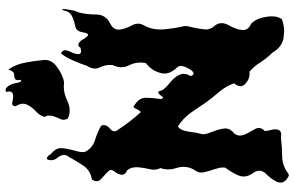

<svg xmlns="http://www.w3.org/2000/svg" viewBox="-210 -848 1093 714"><g transform="rotate(-90 337.0 -491.5)"><path d="M26.4 27.3Q15.6 17.6 14.6 8.3Q14.6 6.3 14.6 4.4Q14.6 -2.4 17.6 -9.3Q27.3 -29.8 47.9 -50.3Q58.6 -61.5 58.6 -73.7Q58.6 -84.5 50.8 -96.2Q37.1 -114.7 37.1 -132.3Q37.1 -142.1 41 -151.9Q52.7 -178.2 70.3 -201.2Q71.3 -211.9 69.3 -222.7Q66.4 -232.9 63.5 -243.2Q56.6 -262.2 52.7 -281.2Q51.8 -285.2 51.8 -289.6Q51.8 -304.2 63.5 -318.8Q73.2 -337.4 73.2 -356Q73.2 -368.2 69.3 -380.9Q63.5 -397.5 63.5 -413.1Q63.5 -427.7 68.4 -441.9Q62.5 -453.6 62.5 -466.3Q62.5 -474.1 64.5 -481.9Q69.3 -502.4 71.3 -522.5Q72.3 -533.7 70.3 -544.4Q68.4 -555.2 60.5 -565.4Q49.8 -569.8 46.9 -575.7Q43 -581.1 43.9 -586.9Q44.9 -598.1 53.7 -609.9Q62.5 -621.1 61.5 -629.4Q49.8 -644 30.3 -660.2Q19.5 -669.4 19.5 -679.2Q19.5 -687.5 26.4 -696.8Q58.6 -701.7 77.1 -728Q94.7 -754.4 109.4 -781.2Q118.2 -791.5 117.2 -802.2Q116.2 -812.5 108.4 -823.2Q97.7 -834.5 97.7 -847.7Q97.7 -852.1 98.6 -856.4Q100.6 -864.3 104.5 -864.3Q111.3 -864.3 122.1 -848.1Q142.6 -831.5 142.6 -812.5Q142.6 -796.9 135.7 -770Q132.8 -758.8 129.9 -747.6Q127 -735.8 127.9 -724.6Q140.6 -695.3 172.9 -685.1Q204.1 -675.3 225.6 -662.6Q228.5 -657.2 228.5 -652.3Q228.5 -640.6 215.8 -630.4Q205.1 -621.6 205.1 -612.3Q205.1 -606.4 210 -601.1Q224.6 -578.6 241.2 -557.1Q257.8 -535.2 276.4 -515.1Q283.2 -519 289.1 -533.2Q294.9 -547.4 302.7 -538.1Q330.1 -521.5 330.1 -495.6Q330.1 -476.6 325.2 -439.5Q329.1 -426.3 335.9 -437Q342.8 -447.8 349.6 -450.2Q351.6 -450.7 353.5 -448.2Q355.5 -445.3 357.4 -436Q368.2 -420.4 386.7 -405.8Q405.3 -391.1 414.1 -374Q418.9 -364.3 418.9 -354Q418.9 -343.3 411.1 -331.1Q412.1 -324.7 414.1 -321.8Q416 -319.3 418.9 -318.8Q418.9 -318.8 419.9 -318.8Q430.7 -318.8 442.4 -344.7Q448.2 -356.4 448.2 -365.2Q448.2 -377 438.5 -384.3Q419.9 -405.8 419.9 -428.2Q419.9 -436 422.9 -444.3Q431.6 -475.1 459 -496.1Q460.9 -506.3 460.9 -516.6Q460.9 -537.6 451.2 -557.6Q443.4 -572.3 443.4 -587.4Q443.4 -603 451.2 -618.7Q452.1 -623 452.1 -627.9Q452.1 -647.9 443.4 -666.5Q438.5 -675.8 438.5 -685.5Q438.5 -699.7 448.2 -713.9Q456.1 -738.8 468.8 -767.1Q481.4 -795.9 495.1 -812Q506.8 -806.6 506.8 -795.9Q506.8 -789.6 502.9 -781.2Q492.2 -759.8 492.2 -747.1Q492.2 -740.7 497.1 -738.3Q502 -735.8 515.6 -738.8Q519.5 -745.1 523.4 -746.6Q527.3 -748 531.2 -746.1Q541 -742.2 548.8 -727.1Q557.6 -712.4 563.5 -710.9Q566.4 -710 568.4 -714.4Q571.3 -718.3 573.2 -729.5Q577.1 -754.9 594.7 -758.3Q612.3 -761.7 628.9 -768.6Q637.7 -772 644.5 -778.8Q651.4 -786.1 654.3 -800.3Q660.2 -812.5 660.2 -803.7Q660.2 -798.8 658.2 -787.1Q653.3 -754.9 647.5 -747.1Q639.6 -716.8 639.6 -681.2Q639.6 -645.5 605.5 -628.4Q589.8 -620.1 585.9 -609.9Q582 -600.1 584 -589.4Q587.9 -568.8 599.6 -546.9Q605.5 -535.6 605.5 -524.4Q605.5 -514.2 599.6 -504.4Q584 -476.6 584 -444.3Q584 -439.5 584 -434.1Q586.9 -396 594.7 -361.3Q597.7 -351.1 595.7 -339.8Q593.8 -329.1 590.8 -317.9Q585.9 -296.9 584 -275.9Q584 -273.9 584 -272Q584 -253.9 599.6 -237.8Q607.4 -226.6 607.4 -214.4Q607.4 -201.7 599.6 -188Q584 -161.1 582 -138.2Q581.1 -127.9 585.9 -119.6Q590.8 -111.3 604.5 -105Q625 -86.9 630.9 -48.3Q632.8 -37.6 632.8 -28.3Q632.8 -4.4 622.1 9.8Q599.6 18.1 576.2 18.1Q568.4 17.6 552.7 16.1Q518.6 10.3 498 -24.9Q478.5 -44.4 462.9 -68.4Q448.2 -92.3 426.8 -110.8Q423.8 -110.4 419.9 -110.4Q398.4 -110.4 382.8 -125.5Q373 -133.8 373 -144Q373 -154.8 383.8 -168.5Q373 -198.2 351.6 -223.6Q330.1 -248.5 311.5 -273.9Q293 -302.2 273.4 -330.1Q252.9 -357.9 223.6 -377Q208 -367.7 204.1 -336.9Q200.2 -306.2 194.3 -285.2Q194.3 -273.9 198.2 -263.2Q202.1 -252.4 206.1 -241.7Q213.9 -221.7 215.8 -202.6Q215.8 -201.2 215.8 -199.7Q215.8 -182.1 196.3 -166.5Q188.5 -154.8 189.5 -144Q190.4 -133.3 195.3 -123.5Q205.1 -105 214.8 -87.9Q217.8 -82 217.8 -76.2Q217.8 -64.9 206.1 -53.7Q207 -43 210.9 -27.3Q214.8 -11.7 210 -2Q208 3.4 201.2 5.9Q194.3 8.3 181.6 6.3Q148.4 10.3 113.3 10.7Q78.1 11.2 49.8 32.2Q43.9 37.6 37.1 34.2Q31.2 30.8 26.4 27.3ZM252.9 -786.1Q244.1 -801.3 251 -814.5Q257.8 -827.6 261.7 -841.3Q263.7 -848.6 263.7 -856.4Q263.7 -864.3 258.8 -873Q263.7 -891.1 280.3 -905.8Q295.9 -920.4 303.7 -937Q308.6 -946.3 307.6 -956.5Q306.6 -966.8 298.8 -979.5Q297.9 -997.1 316.4 -992.2Q335 -987.3 345.7 -991.2Q350.6 -993.2 352.5 -998.5Q354.5 -1003.9 351.6 -1015.6Q357.4 -1018.6 362.3 -1017.1Q366.2 -1016.1 370.1 -1011.7Q380.9 -1000.5 384.8 -977.5Q388.7 -954.6 396.5 -961.4Q394.5 -972.7 396.5 -977.1Q397.5 -981.9 401.4 -983.4Q408.2 -985.8 418 -986.3Q428.7 -986.8 434.6 -1007.8Q454.1 -980 460 -947.3Q466.8 -915 469.7 -882.3Q470.7 -876.5 470.7 -871.1Q470.7 -845.7 445.3 -827.1Q415 -804.2 386.7 -800.3Q379.9 -801.3 372.1 -801.3Q345.7 -801.3 318.4 -788.1Q299.8 -779.3 282.2 -779.3Q273.4 -779.3 264.6 -781.7Q258.8 -783.7 252.9 -786.1Z"/></g></svg>

Font: Brazier Flame
Style: Regular
Weight: 400
Designer: Walter E Stewart
Version: 0.1